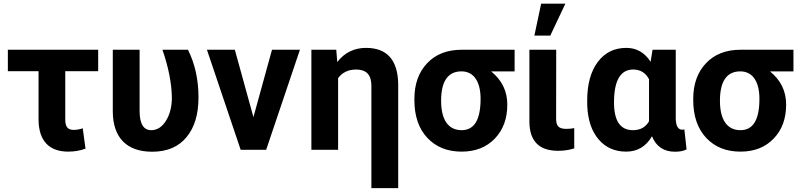

<svg xmlns="http://www.w3.org/2000/svg" viewBox="-20 -791 4221 1014"><path d="M498.5 -528.3H21.5V-415H183.6V-159.7C184.1 -43.9 242.7 9.8 340.3 9.8C373.5 9.8 403.8 4.4 431.6 -5.9L417 -113.3C400.4 -107.9 384.3 -105 369.1 -105C337.4 -105 324.7 -121.6 324.7 -160.2V-415H498.5Z M575.7 -528.3V-199.7C577.1 -64.9 648.4 10.3 783.7 10.3C862.3 10.3 922.4 -15.1 964.8 -66.4C1007.3 -117.2 1028.3 -187 1028.3 -276.4C1028.3 -370.1 1009.8 -454.1 972.7 -528.3H837.9C869.6 -437 886.2 -353 887.7 -276.4C887.7 -228 877.4 -187 856.9 -153.8C835.9 -120.1 810.1 -103.5 778.8 -103.5C737.8 -103.5 717.3 -137.2 717.3 -205.1V-528.3Z M1220.2 -528.3H1072.8L1251 0H1385.7L1564 -528.3H1416.5L1318.4 -172.4Z M1624.5 -528.3V0H1765.6V-378.4C1788.1 -408.7 1819.8 -423.8 1861.3 -423.8C1913.6 -423.8 1940.4 -396.5 1941.4 -341.8V202.6H2083V-348.1C2080.6 -474.6 2023.9 -538.1 1913.1 -538.1C1850.6 -538.1 1799.8 -513.2 1761.2 -463.4L1755.9 -528.3Z M2697.8 -528.3H2418.9C2341.3 -528.3 2280.3 -504.4 2235.8 -457C2190.9 -409.7 2168.5 -346.7 2168.5 -269V-262.7C2168.5 -178.2 2191.4 -111.3 2236.8 -63C2282.2 -14.6 2342.3 9.8 2418 9.8C2490.7 9.8 2549.3 -13.2 2593.3 -59.1C2637.2 -104.5 2659.2 -164.6 2659.2 -238.8C2659.2 -309.6 2630.9 -367.7 2573.7 -414.1H2697.8ZM2309.6 -258.8C2309.6 -366.7 2349.1 -414.1 2417 -414.1C2481.4 -414.1 2518.1 -361.3 2518.1 -269C2518.1 -153.8 2481.9 -103.5 2418 -103.5C2348.1 -103.5 2309.6 -157.2 2309.6 -258.8Z M2802.2 -603H2886.2L2965.8 -771.5H2837.9ZM2775.9 -528.3V-145.5C2777.3 -44.9 2828.1 5.4 2927.2 5.4C2959 5.4 2987.3 1 3012.7 -7.3V-114.3C2999.5 -111.8 2985.8 -110.4 2971.7 -110.4C2929.2 -110.4 2917 -126 2917 -165L2917.5 -528.3Z M3426.3 -528.3 3416 -464.8C3384.3 -513.7 3341.8 -538.1 3288.1 -538.1C3224.1 -538.1 3173.8 -513.2 3136.7 -463.4C3099.6 -413.6 3081.1 -345.7 3081.1 -260.3L3081.5 -230.5C3085 -155.8 3105 -97.2 3141.6 -54.7C3178.2 -11.7 3227.1 9.8 3287.1 9.8C3346.2 9.8 3391.6 -17.1 3423.3 -71.3C3445.3 -17.1 3485.8 10.3 3544.9 10.3C3569.3 10.3 3589.8 6.3 3606 -2L3594.2 -107.9C3591.8 -106.4 3587.9 -106 3583.5 -106C3561.5 -106 3549.8 -125 3548.8 -163.6V-528.3ZM3222.7 -250C3222.7 -369.6 3259.3 -423.8 3323.7 -423.8C3361.8 -423.8 3389.6 -406.7 3407.7 -372.6V-150.4C3389.6 -119.1 3361.3 -103.5 3322.8 -103.5C3255.9 -103.5 3222.7 -152.3 3222.7 -250Z M4170.4 -528.3H3891.6C3814 -528.3 3752.9 -504.4 3708.5 -457C3663.6 -409.7 3641.1 -346.7 3641.1 -269V-262.7C3641.1 -178.2 3664.1 -111.3 3709.5 -63C3754.9 -14.6 3814.9 9.8 3890.6 9.8C3963.4 9.8 4022 -13.2 4065.9 -59.1C4109.9 -104.5 4131.8 -164.6 4131.8 -238.8C4131.8 -309.6 4103.5 -367.7 4046.4 -414.1H4170.4ZM3782.2 -258.8C3782.2 -366.7 3821.8 -414.1 3889.6 -414.1C3954.1 -414.1 3990.7 -361.3 3990.7 -269C3990.7 -153.8 3954.6 -103.5 3890.6 -103.5C3820.8 -103.5 3782.2 -157.2 3782.2 -258.8Z"/></svg>

Font: Roboto
Style: Bold
Weight: 700
Designer: Google
Version: Version 2.137; 2017